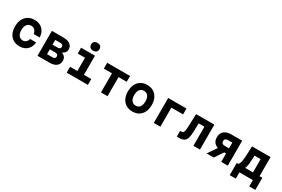

<svg xmlns="http://www.w3.org/2000/svg" viewBox="136 -2413 6028 4101"><g transform="rotate(30 3150.0 -362.5)"><path d="M367 19Q278 19 211.5 -20.5Q145 -60 109.5 -132.5Q74 -205 74 -304Q74 -406 110.5 -479.5Q147 -553 214 -593.5Q281 -634 372 -634Q454 -634 514.5 -600.5Q575 -567 610 -506Q645 -445 648 -362H503Q490 -423 456 -456.5Q422 -490 371 -490Q305 -490 267.5 -441.5Q230 -393 230 -304Q230 -219 266.5 -172Q303 -125 367 -125Q412 -125 443.5 -153Q475 -181 490 -232H636Q630 -155 594.5 -98.5Q559 -42 500.5 -11.5Q442 19 367 19Z M804 0V-615H1090Q1197 -615 1255.5 -571Q1314 -527 1314 -445Q1314 -406 1292.5 -375Q1271 -344 1233 -329V-314Q1277 -299 1302 -263.5Q1327 -228 1327 -178Q1327 -93 1267.5 -46.5Q1208 0 1099 0ZM963 -132H1100Q1133 -132 1151 -147Q1169 -162 1169 -191Q1169 -221 1151 -236Q1133 -251 1100 -251H963ZM963 -366H1091Q1124 -366 1142 -381Q1160 -396 1160 -425Q1160 -453 1142 -468Q1124 -483 1091 -483H963Z M1524 -615H1866V-144H2047V0H1524V-144H1704V-471H1524ZM1777 -688Q1728 -688 1701 -713Q1674 -738 1674 -784Q1674 -830 1701 -855Q1728 -880 1777 -880Q1827 -880 1853.5 -855Q1880 -830 1880 -784Q1880 -738 1853.5 -713Q1827 -688 1777 -688Z M2369 0V-471H2168V-615H2732V-471H2531V0Z M3150 19Q3060 19 2994 -21Q2928 -61 2892 -134Q2856 -207 2856 -307Q2856 -408 2892 -481Q2928 -554 2994 -594Q3060 -634 3150 -634Q3240 -634 3306 -594Q3372 -554 3408 -481Q3444 -408 3444 -307Q3444 -207 3408 -134Q3372 -61 3306.5 -21Q3241 19 3150 19ZM3150 -125Q3216 -125 3252 -173Q3288 -221 3288 -307Q3288 -394 3252 -442Q3216 -490 3150 -490Q3085 -490 3048.5 -442Q3012 -394 3012 -307Q3012 -221 3048.5 -173Q3085 -125 3150 -125Z M3672 0V-615H4123V-471H3834V0Z M4244 8V-134H4259Q4285 -134 4301.5 -140Q4318 -146 4327.5 -162.5Q4337 -179 4342.5 -211Q4348 -243 4349 -294L4361 -615H4811V0H4649V-471H4508L4501 -257Q4498 -170 4484.5 -117.5Q4471 -65 4444.5 -38Q4418 -11 4376.5 -1.5Q4335 8 4277 8Z M5335 0V-207H5228Q5154 -207 5100.5 -231Q5047 -255 5019 -300.5Q4991 -346 4991 -411Q4991 -475 5019 -520.5Q5047 -566 5100.5 -590.5Q5154 -615 5228 -615H5497V0ZM4975 0 5138 -239H5311L5151 0ZM5229 -333H5335V-475H5229Q5189 -475 5168 -457Q5147 -439 5147 -404Q5147 -370 5168 -351.5Q5189 -333 5229 -333Z M5634 155V-144H5671Q5688 -160 5699 -184.5Q5710 -209 5716.5 -245Q5723 -281 5727 -332.5Q5731 -384 5733.5 -453.5Q5736 -523 5739 -615H6197V-144H6266V155H6116V0H5784V155ZM5841 -144H6035V-471H5886Q5882 -395 5879 -342Q5876 -289 5871.5 -252.5Q5867 -216 5860 -190.5Q5853 -165 5841 -144Z"/></g></svg>

Font: Martian Mono
Style: Bold
Weight: 700
Designer: Roman Shamin
Foundry: Evil Martians
Version: Version 1.000